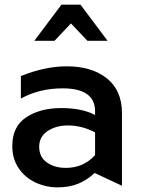

<svg xmlns="http://www.w3.org/2000/svg" viewBox="-20 -797 609 828"><path d="M264 -73Q215 -73 182 -96.5Q149 -120 149 -164Q149 -208 185.5 -232Q222 -256 272 -256Q334 -256 390 -226V-128Q340 -73 264 -73ZM268 -511Q174 -511 70 -469V-372Q150 -416 250 -416Q390 -416 390 -317V-301Q334 -331 244 -331Q154 -331 93.5 -291.5Q33 -252 33 -167Q33 -112 60.5 -71.5Q88 -31 133 -10Q178 11 228 11Q278 11 316.5 -4.5Q355 -20 388 -51L506 4V-309Q506 -407 441 -459Q376 -511 268 -511ZM327 -777H245L128 -621H215L286 -696L357 -621H444Z"/></svg>

Font: Geom Medium
Style: Bold
Weight: 500
Version: Version 1.102